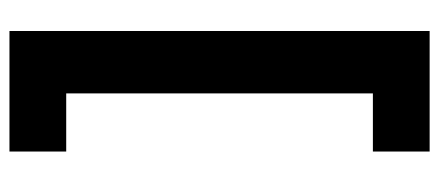

<svg xmlns="http://www.w3.org/2000/svg" viewBox="-281 -557 928 406"><g transform="rotate(-90 183.0 -354.0)"><path d="M320.5 90.5H65.5V-29.5H248L188.5 47V-754.5L248 -678H65.5V-798H320.5Z"/></g></svg>

Font: Spline Sans
Style: Regular
Weight: 400
Designer: Eben Sorkin, Mirko Velimirovic
Foundry: Sorkin Type
Version: Version 1.001